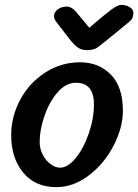

<svg xmlns="http://www.w3.org/2000/svg" viewBox="-20 -748 568 789"><path d="M263 -591 212 -657Q202 -670 202 -682Q202 -698 217.5 -709.5Q233 -721 254 -721Q274 -721 292 -700L347 -634Q407 -686 435.5 -707Q464 -728 477 -728Q497 -728 512.5 -719Q528 -710 528 -695Q528 -684 524.5 -675Q521 -666 507 -655L485 -637Q410 -575 382 -554Q367 -542 337 -542Q317 -542 301.5 -551.5Q286 -561 263 -591ZM26 -192Q26 -270 63.5 -339Q101 -408 166 -450Q231 -492 309 -492Q386 -492 435.5 -441.5Q485 -391 485 -293Q485 -224 447 -150Q409 -76 345.5 -27.5Q282 21 212 21Q124 21 75 -39Q26 -99 26 -192ZM366 -319Q366 -408 292 -408Q251 -408 217 -369Q183 -330 163 -272.5Q143 -215 143 -165Q143 -136 156 -111.5Q169 -87 188.5 -73Q208 -59 227 -59Q259 -59 291.5 -99Q324 -139 345 -200Q366 -261 366 -319Z"/></svg>

Font: Sriracha
Style: Regular
Weight: 400
Designer: Suppakit Chalermlarp
Version: Version 1.002g